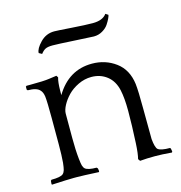

<svg xmlns="http://www.w3.org/2000/svg" viewBox="-102 -768 812 863"><g transform="rotate(-15 304.0 -336.0)"><path d="M254.9 0 252.9 3.9Q176.8 0 150.9 0H137.2Q110.4 0 34.2 3.9L33.2 0L34.2 -14.2L38.1 -18.1Q80.6 -18.1 92.8 -28.8Q99.6 -35.2 102.5 -45.7Q105.5 -56.2 107.9 -78.1Q110.8 -111.3 110.8 -163.1V-286.1Q110.8 -359.4 107.9 -386.2Q105 -407.2 95.2 -417Q81.1 -434.1 39.1 -434.1L35.2 -438V-452.1L39.1 -455.1H57.1Q120.1 -455.1 145 -459L180.2 -463.9L186 -455.1Q182.6 -443.8 181.2 -429.9Q179.7 -416 179.4 -396.2Q179.2 -376.5 179.2 -374Q239.7 -475.1 348.1 -475.1Q410.6 -475.1 458.5 -439.7Q506.3 -404.3 515.1 -335.9Q519 -300.8 519 -223.1Q519 -199.2 519.5 -150.6Q520 -102.1 520 -78.1Q523.9 -37.6 534.2 -28.8Q547.9 -18.1 589.8 -18.1L592.8 -14.2L595.2 0L592.8 3.9Q546.9 0 514.2 0Q476.6 0 444.8 2.9L438 -6.8Q444.3 -29.8 446.8 -78.1Q451.2 -161.1 451.2 -228Q451.2 -287.1 442.9 -325.2Q433.1 -370.1 402.6 -394Q372.1 -418 330.1 -418Q298.3 -418 268.8 -403.8Q239.3 -389.6 219.7 -369.4Q200.2 -349.1 188.5 -327.1Q176.8 -305.2 176.8 -288.1V-174.8Q176.8 -120.1 181.2 -78.1Q183.6 -55.2 186.3 -45.2Q189 -35.2 195.8 -28.8Q209.5 -18.1 248 -18.1L252.9 -13.2ZM477.1 -668Q477.1 -663.6 471.9 -652.3Q466.8 -641.1 457.3 -626.7Q447.8 -612.3 429.4 -601.6Q411.1 -590.8 389.2 -590.8Q377 -590.8 299.6 -595.5Q222.2 -600.1 199.2 -600.1Q176.3 -600.1 165.3 -594.5Q154.3 -588.9 144 -575.2L129.9 -583Q129.9 -603 157 -631.1Q184.1 -659.2 222.2 -659.2Q235.8 -659.2 301.8 -654.5Q367.7 -649.9 399.9 -649.9Q446.3 -649.9 464.8 -675.8Z"/></g></svg>

Font: Quattrocento Roman
Style: Regular
Weight: 400
Designer: Pablo Impallari
Foundry: Pablo Impallari. www.impallari.com Igino Marini. www.ikern.com
Version: Version 1.000